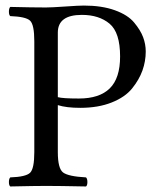

<svg xmlns="http://www.w3.org/2000/svg" viewBox="-20 -672 581 694"><path d="M189 -554.2V-320.8Q207 -315.9 265.1 -315.9Q339.4 -315.9 376.7 -352.5Q414.1 -389.2 414.1 -467.8Q414.1 -554.7 376 -586.4Q337.9 -618.2 275.9 -618.2Q189 -618.2 189 -554.2ZM104 -522.9Q104 -583 88.6 -597.4Q73.2 -611.8 17.1 -613.8Q12.2 -617.7 12.2 -629.9Q12.2 -642.1 17.1 -647Q97.2 -645 146 -645Q166 -645 215.1 -648.4Q264.2 -651.9 283.2 -651.9Q348.1 -651.9 395 -635Q441.9 -618.2 464.8 -590.6Q487.8 -563 497.3 -537.6Q506.8 -512.2 506.8 -485.8Q506.8 -450.7 494.9 -417.2Q482.9 -383.8 457.5 -352.3Q432.1 -320.8 383.5 -301.5Q335 -282.2 270 -282.2Q220.2 -282.2 189 -292V-122.1Q189 -63 208 -48.6Q227.1 -34.2 291 -30.8Q295.9 -25.9 295.9 -13.9Q295.9 -2 291 2Q190.9 0 147 0Q106.9 0 17.1 2Q12.2 -2 12.2 -13.9Q12.2 -25.9 17.1 -30.8Q73.2 -32.7 88.6 -47.4Q104 -62 104 -122.1Z"/></svg>

Font: Linux Libertine
Style: Regular
Weight: 400
Designer: Philipp H. Poll
Foundry: Philipp H. Poll
Version: Version 5.3.0 ; ttfautohint (v0.9)